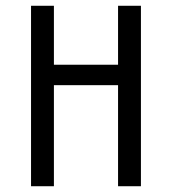

<svg xmlns="http://www.w3.org/2000/svg" viewBox="-20 -645 596 665"><path d="M87.5 0H166.7V-350H388.9V0H468.1V-625H388.9V-420.8H166.7V-625H87.5Z"/></svg>

Font: Afacad
Style: Regular
Weight: 400
Designer: Kristian Moeller
Foundry: Dicotype
Version: Version 1.000